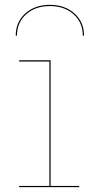

<svg xmlns="http://www.w3.org/2000/svg" viewBox="-20 -773 377 793"><path d="M307 -5V0H59V-5H184V-519H59V-524H189V-5ZM322 -626Q322 -680 284 -714Q246 -748 186 -748Q126 -748 88 -714Q50 -680 50 -626H45Q45 -682 84.5 -717.5Q124 -753 186 -753Q248 -753 287.5 -717.5Q327 -682 327 -626Z"/></svg>

Font: Hepta Slab Hairline
Style: Regular
Weight: 400
Designer: Michael LaGattuta
Foundry: Michael LaGattuta
Version: Version 1.100; ttfautohint (v1.8) -l 8 -r 50 -G 200 -x 14 -D